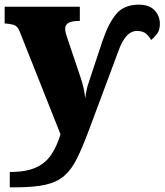

<svg xmlns="http://www.w3.org/2000/svg" viewBox="-23 -565 707 825"><path d="M19 174Q90 174 132 154.5Q174 135 198 98.5Q222 62 237 12L61 -431Q52 -454 34.5 -458.5Q17 -463 2 -464H-3V-536H320V-475H315Q257 -475 257 -442Q257 -432 260 -421Q263 -410 267 -399L320 -242Q330 -214 336 -187Q342 -160 343 -142Q346 -164 349.5 -180Q353 -196 357 -207L417 -388Q443 -465 476.5 -505Q510 -545 574 -545Q618 -545 641 -521Q664 -497 664 -462Q664 -435 651 -418.5Q638 -402 626 -393Q620 -406 606 -419Q592 -432 566 -432Q540 -432 520.5 -410Q501 -388 487 -349L358 -3Q331 69 307.5 116.5Q284 164 252.5 191Q221 218 171.5 229Q122 240 42 240H19Z"/></svg>

Font: Noto Serif Black
Style: Regular
Weight: 900
Designer: Monotype Design Team
Foundry: Monotype Imaging Inc.
Version: Version 2.014; ttfautohint (v1.8.4.7-5d5b)